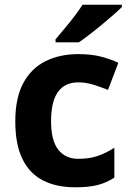

<svg xmlns="http://www.w3.org/2000/svg" viewBox="-20 -786 554 816"><path d="M300 10Q219 10 162 -19.5Q105 -49 75 -111Q45 -173 45 -270Q45 -370 79 -433Q113 -496 173.5 -526Q234 -556 313 -556Q369 -556 410.5 -545Q452 -534 483 -519L439 -404Q404 -418 373.5 -427Q343 -436 313 -436Q197 -436 197 -271Q197 -189 227.5 -150Q258 -111 313 -111Q360 -111 396 -123.5Q432 -136 466 -158V-31Q432 -9 394.5 0.5Q357 10 300 10ZM498 -756Q484 -742 461 -722Q438 -702 411.5 -680Q385 -658 359.5 -638.5Q334 -619 315 -606H216V-619Q232 -638 253.5 -663.5Q275 -689 296 -716.5Q317 -744 331 -766H498Z"/></svg>

Font: Noto Sans Bamum
Style: Regular
Weight: 400
Designer: Monotype Design Team
Foundry: Monotype Imaging Inc.
Version: Version 2.001